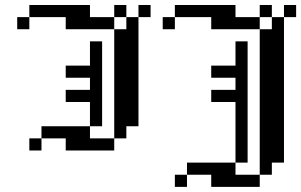

<svg xmlns="http://www.w3.org/2000/svg" viewBox="-20 -591 1183 754"><path d="M47.6 -523.8H95.2V-476.2H47.6ZM95.2 -571.4H142.9V-523.8H95.2ZM142.9 -571.4H190.5V-523.8H142.9ZM190.5 -571.4H238.1V-523.8H190.5ZM238.1 -571.4H285.7V-523.8H238.1ZM285.7 -571.4H333.3V-523.8H285.7ZM285.7 -523.8H333.3V-476.2H285.7ZM238.1 -523.8H285.7V-476.2H238.1ZM333.3 -523.8H381V-476.2H333.3ZM381 -523.8H428.6V-476.2H381ZM428.6 -571.4H476.2V-523.8H428.6ZM523.8 -571.4H571.4V-523.8H523.8ZM476.2 -523.8H523.8V-476.2H476.2ZM476.2 -476.2H523.8V-428.6H476.2ZM428.6 -476.2H476.2V-428.6H428.6ZM428.6 -428.6H476.2V-381H428.6ZM476.2 -428.6H523.8V-381H476.2ZM476.2 -381H523.8V-333.3H476.2ZM476.2 -333.3H523.8V-285.7H476.2ZM428.6 -333.3H476.2V-285.7H428.6ZM428.6 -381H476.2V-333.3H428.6ZM333.3 -428.6H381V-381H333.3ZM333.3 -381H381V-333.3H333.3ZM333.3 -333.3H381V-285.7H333.3ZM333.3 -285.7H381V-238.1H333.3ZM333.3 -238.1H381V-190.5H333.3ZM333.3 -190.5H381V-142.9H333.3ZM428.6 -285.7H476.2V-238.1H428.6ZM476.2 -285.7H523.8V-238.1H476.2ZM476.2 -238.1H523.8V-190.5H476.2ZM428.6 -238.1H476.2V-190.5H428.6ZM428.6 -190.5H476.2V-142.9H428.6ZM476.2 -190.5H523.8V-142.9H476.2ZM285.7 -333.3H333.3V-285.7H285.7ZM238.1 -333.3H285.7V-285.7H238.1ZM285.7 -238.1H333.3V-190.5H285.7ZM238.1 -238.1H285.7V-190.5H238.1ZM333.3 -142.9H381V-95.2H333.3ZM285.7 -95.2H333.3V-47.6H285.7ZM238.1 -95.2H285.7V-47.6H238.1ZM190.5 -95.2H238.1V-47.6H190.5ZM142.9 -95.2H190.5V-47.6H142.9ZM95.2 -47.6H142.9V0H95.2ZM238.1 -47.6H285.7V0H238.1ZM285.7 -47.6H333.3V0H285.7ZM333.3 -47.6H381V0H333.3ZM381 -47.6H428.6V0H381ZM428.6 -95.2H476.2V-47.6H428.6ZM428.6 -142.9H476.2V-95.2H428.6ZM476.2 -142.9H523.8V-95.2H476.2ZM619 -523.8H666.7V-476.2H619ZM666.7 -571.4H714.3V-523.8H666.7ZM714.3 -571.4H761.9V-523.8H714.3ZM761.9 -571.4H809.5V-523.8H761.9ZM809.5 -571.4H857.1V-523.8H809.5ZM857.1 -571.4H904.8V-523.8H857.1ZM857.1 -523.8H904.8V-476.2H857.1ZM809.5 -523.8H857.1V-476.2H809.5ZM904.8 -523.8H952.4V-476.2H904.8ZM952.4 -523.8H1000V-476.2H952.4ZM1000 -571.4H1047.6V-523.8H1000ZM1095.2 -571.4H1142.9V-523.8H1095.2ZM1047.6 -523.8H1095.2V-476.2H1047.6ZM1047.6 -476.2H1095.2V-428.6H1047.6ZM1000 -476.2H1047.6V-428.6H1000ZM1000 -428.6H1047.6V-381H1000ZM1047.6 -428.6H1095.2V-381H1047.6ZM1047.6 -381H1095.2V-333.3H1047.6ZM1047.6 -333.3H1095.2V-285.7H1047.6ZM1000 -333.3H1047.6V-285.7H1000ZM1000 -381H1047.6V-333.3H1000ZM904.8 -428.6H952.4V-381H904.8ZM904.8 -381H952.4V-333.3H904.8ZM904.8 -333.3H952.4V-285.7H904.8ZM904.8 -285.7H952.4V-238.1H904.8ZM904.8 -238.1H952.4V-190.5H904.8ZM904.8 -190.5H952.4V-142.9H904.8ZM1000 -285.7H1047.6V-238.1H1000ZM1047.6 -285.7H1095.2V-238.1H1047.6ZM1047.6 -238.1H1095.2V-190.5H1047.6ZM1000 -238.1H1047.6V-190.5H1000ZM1000 -190.5H1047.6V-142.9H1000ZM1047.6 -190.5H1095.2V-142.9H1047.6ZM857.1 -333.3H904.8V-285.7H857.1ZM809.5 -333.3H857.1V-285.7H809.5ZM857.1 -238.1H904.8V-190.5H857.1ZM809.5 -238.1H857.1V-190.5H809.5ZM904.8 0H952.4V47.6H904.8ZM857.1 47.6H904.8V95.2H857.1ZM809.5 47.6H857.1V95.2H809.5ZM761.9 47.6H809.5V95.2H761.9ZM714.3 47.6H761.9V95.2H714.3ZM666.7 95.2H714.3V142.9H666.7ZM809.5 95.2H857.1V142.9H809.5ZM857.1 95.2H904.8V142.9H857.1ZM904.8 95.2H952.4V142.9H904.8ZM952.4 95.2H1000V142.9H952.4ZM1000 47.6H1047.6V95.2H1000ZM1000 0H1047.6V47.6H1000ZM1047.6 0H1095.2V47.6H1047.6ZM904.8 -47.6H952.4V0H904.8ZM904.8 -95.2H952.4V-47.6H904.8ZM904.8 -142.9H952.4V-95.2H904.8ZM1000 -142.9H1047.6V-95.2H1000ZM1000 -95.2H1047.6V-47.6H1000ZM1000 -47.6H1047.6V0H1000ZM1047.6 -47.6H1095.2V0H1047.6ZM1047.6 -95.2H1095.2V-47.6H1047.6ZM1047.6 -142.9H1095.2V-95.2H1047.6Z"/></svg>

Font: Jacquard 12
Style: Regular
Weight: 400
Designer: Sarah Cadigan-Fried
Version: Version 1.000; ttfautohint (v1.8.4.7-5d5b)